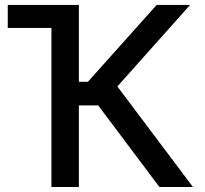

<svg xmlns="http://www.w3.org/2000/svg" viewBox="-20 -747 820 767"><path d="M295.1 -727.3H11V-635.3H185.4V0H295.1V-326H372.2L616.8 0H750.7L448.9 -401.6L739.3 -727.3H605.8L331 -420.1H295.1Z"/></svg>

Font: Magic Ui Pro Medium
Style: Regular
Weight: 500
Designer: Stefan Endress, Andreas Faust
Version: Version 1.000;FEAKit 1.0